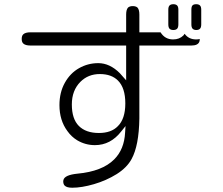

<svg xmlns="http://www.w3.org/2000/svg" viewBox="-20 -794 1040 894"><path d="M769.5 -768.6Q763.7 -762.7 763.7 -749V-680.7Q763.7 -666 769.5 -660.2Q775.4 -654.3 787.1 -654.3Q798.8 -654.3 804.7 -660.2Q810.5 -666 810.5 -680.7V-749Q810.5 -762.7 804.7 -768.6Q798.8 -774.4 787.1 -774.4Q775.4 -774.4 769.5 -768.6ZM917 -749Q917 -762.7 911.1 -768.6Q905.3 -774.4 893.6 -774.4Q881.8 -774.4 876.5 -769Q871.1 -763.7 871.1 -749V-680.7Q871.1 -666 877 -660.2Q882.8 -654.3 894 -654.3Q905.3 -654.3 911.1 -660.2Q917 -666 917 -680.7ZM786.1 -610.4Q748 -610.4 727.5 -643.6H628.9V-726.6Q628.9 -749 620.1 -758.8Q612.3 -765.6 598.1 -765.6Q584 -765.6 576.2 -758.8Q567.4 -749 567.4 -726.6V-643.6H122.1Q97.7 -643.6 87.9 -633.8Q81.1 -627 81.1 -612.8Q81.1 -598.6 87.9 -591.8Q97.7 -582 122.1 -582H567.4V-419.9Q543.9 -447.3 538.1 -453.1Q491.2 -500 437.5 -500Q389.6 -500 348.1 -476.6Q306.6 -453.1 281.7 -408.2Q256.8 -363.3 256.8 -304.7Q256.8 -233.4 293.9 -183.6Q312.5 -157.2 339.8 -140.6Q377.9 -118.2 421.9 -118.2Q495.1 -118.2 544.9 -182.6L564.5 -207L562.5 -176.8Q558.6 -98.6 511.7 -51.8Q456.1 3.9 340.8 14.6Q281.2 20.5 275.4 43.9Q274.4 46.9 274.4 49.8Q274.4 63.5 281.2 70.3Q291 80.1 316.4 80.1Q360.4 80.1 417.5 63.5Q474.6 46.9 523.4 16.6Q571.3 -13.7 592.8 -53.7Q627 -116.2 628.9 -242.2V-582H871.1Q901.4 -582 908.2 -599.6Q910.2 -605.5 910.2 -612.3Q901.4 -610.4 893.6 -610.4Q858.4 -610.4 839.8 -636.7L834 -628.9Q815.4 -610.4 786.1 -610.4ZM529.3 -418.9Q563.5 -384.8 563.5 -312.5Q563.5 -240.2 528.3 -206.1Q498 -174.8 440.4 -174.8Q379.9 -174.8 347.2 -207.5Q314.5 -240.2 314.5 -307.6Q314.5 -373 354.5 -413.1Q390.6 -449.2 444.8 -449.2Q499 -449.2 529.3 -418.9Z"/></svg>

Font: FakePearl
Style: ExtraLight
Weight: 300
Version: Version 1.2